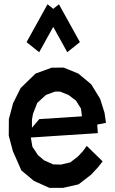

<svg xmlns="http://www.w3.org/2000/svg" viewBox="-20 -895 550 921"><path d="M363.3 -692.9 302.7 -644.5 235.4 -766.1 168 -644.5 107.4 -692.9 208 -874.5 235.4 -852.5 262.7 -874.5ZM377.9 -169.9 396 -195.3 472.2 -121.1 450.7 -93.3 416.5 -56.6 356.9 -10.7 282.2 6.3H226.1L216.3 5.9L142.6 -27.3L82.5 -77.6L42 -169.4L22 -244.1L22.5 -323.7L43 -400.4L79.1 -472.7L150.4 -542L227.5 -570.3L285.2 -570.8L356 -542L417.5 -490.7L460.4 -420.9L481.4 -354L488.3 -305.7L446.3 -297.4L449.2 -256.3L127.9 -235.4L135.3 -191.4L162.1 -150.9L191.4 -126L235.4 -106.4L272.5 -105.5L317.4 -116.2L354 -144.5ZM158.7 -401.4 138.2 -348.6 133.3 -321.3V-282.2L168.5 -323.7L373 -336.9L368.7 -373.5L344.7 -412.1L308.6 -439.5L268.6 -455.6H243.7L200.2 -439.5Z"/></svg>

Font: Gap Sans
Style: Bold
Weight: 400
Designer: Alexandre Liziard and Etienne Ozeray
Foundry: Interstices.io
Version: Version 1.610